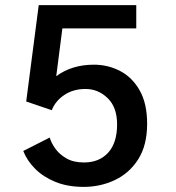

<svg xmlns="http://www.w3.org/2000/svg" viewBox="-20 -720 690 751"><path d="M307.5 11Q244.5 11 196.8 -8.5Q149 -28 117.2 -60Q85.5 -92 71 -129.5L174.5 -182Q180 -162 196 -139.2Q212 -116.5 239.8 -100.5Q267.5 -84.5 308.5 -84.5Q368 -84.5 403 -122.8Q438 -161 438 -233.5Q438 -300.5 401 -336.2Q364 -372 314.5 -372Q266.5 -372 231.5 -348.5Q196.5 -325 182.5 -289L82.5 -323L131.5 -700H513V-609H224L200 -422Q261 -467 347.5 -467Q402.5 -467 450 -442.2Q497.5 -417.5 526.5 -366.2Q555.5 -315 555.5 -236Q555.5 -152 520.8 -97.2Q486 -42.5 429.5 -15.8Q373 11 307.5 11Z"/></svg>

Font: Trispace Medium
Style: Regular
Weight: 500
Designer: Tyler Finck
Foundry: Etcetera Type Company
Version: Version 1.210; ttfautohint (v1.8.3)